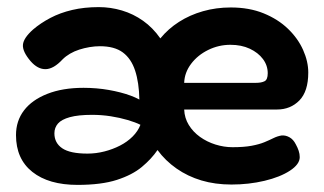

<svg xmlns="http://www.w3.org/2000/svg" viewBox="-20 -505 912 540"><path d="M258 -485Q291 -485 323 -475.5Q355 -466 382.5 -446.5Q410 -427 431 -397Q453 -424 483.5 -443.5Q514 -463 551 -473.5Q588 -484 629 -484Q681 -484 721.5 -467.5Q762 -451 790 -424Q818 -397 832.5 -364.5Q847 -332 847 -301Q847 -248 822 -222.5Q797 -197 759 -197H498Q499 -173 511 -153.5Q523 -134 542.5 -120Q562 -106 586 -98.5Q610 -91 634 -91Q666 -91 687.5 -95Q709 -99 723.5 -105Q738 -111 749 -116.5Q760 -122 772 -124Q783 -125 794 -119Q805 -113 812 -99Q817 -90 820 -81Q823 -72 823 -63Q823 -43 795.5 -25Q768 -7 724 3.5Q680 14 631 14Q585 14 546.5 2.5Q508 -9 476.5 -31Q445 -53 423 -83Q406 -58 379 -35.5Q352 -13 308.5 1Q265 15 198 15Q117 15 71 -21.5Q25 -58 25 -125Q25 -165 47.5 -194.5Q70 -224 113 -241Q156 -258 215 -258Q233 -258 251 -256.5Q269 -255 286 -252Q303 -249 318.5 -245Q334 -241 347.5 -236Q361 -231 372 -225Q371 -273 360 -306.5Q349 -340 325.5 -357.5Q302 -375 261 -375Q247 -375 232 -372.5Q217 -370 203 -365.5Q189 -361 177 -354Q165 -347 156 -338Q131 -311 108.5 -310.5Q86 -310 66 -333Q43 -360 44.5 -379Q46 -398 73 -422Q94 -440 121.5 -454.5Q149 -469 183 -477Q217 -485 258 -485ZM498 -272H700Q715 -272 724 -276.5Q733 -281 733 -299Q733 -321 719.5 -339Q706 -357 682.5 -368Q659 -379 628 -379Q595 -379 565.5 -364.5Q536 -350 517.5 -325.5Q499 -301 498 -272ZM226 -73Q250 -73 273.5 -79Q297 -85 317.5 -95.5Q338 -106 353 -121Q368 -136 375 -154Q361 -161 339 -167.5Q317 -174 291.5 -178Q266 -182 239 -182Q200 -182 176.5 -175.5Q153 -169 143 -157.5Q133 -146 133 -130Q133 -103 155 -88Q177 -73 226 -73Z"/></svg>

Font: Fredoka Medium
Style: Regular
Weight: 500
Designer: Ben Nathan
Foundry: Milena B. Brandão, Ben Nathan
Version: Version 2.001